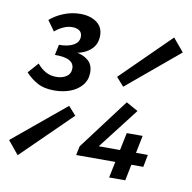

<svg xmlns="http://www.w3.org/2000/svg" viewBox="-115 -722 796 797"><g transform="rotate(10 283.5 -324.0)"><path d="M108 -316Q65 -316 37 -331.5Q9 -347 -13 -371L26 -415Q41 -396 61 -384.5Q81 -373 107 -373Q132 -373 149.5 -384.5Q167 -396 167 -419Q167 -440 148 -451Q129 -462 86 -462L95 -506Q134 -506 156.5 -519Q179 -532 179 -555Q179 -572 167.5 -580Q156 -588 137 -588Q119 -588 100 -579.5Q81 -571 65 -557L34 -600Q58 -621 91.5 -634.5Q125 -648 161 -648Q203 -648 230 -628.5Q257 -609 257 -573Q257 -536 232 -513.5Q207 -491 167 -485L171 -488Q204 -482 223.5 -464.5Q243 -447 243 -415Q243 -384 224.5 -361.5Q206 -339 175.5 -327.5Q145 -316 108 -316ZM6 -25 -40 -81 181 -264 213 -228ZM388 -381 356 -417 561 -619 607 -564ZM396 0 436 -194H503L464 0ZM245 -68 253 -106 414 -320 464 -292 331 -120H538L528 -68Z"/></g></svg>

Font: Source Code Pro ExtraLight SemiBold
Style: Italic
Weight: 600
Italic angle: -11°
Monospace: yes
Version: Version 1.016;hotconv 1.0.116;makeotfexe 2.5.65601